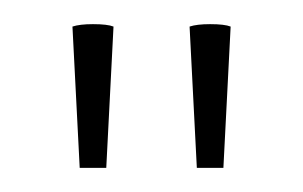

<svg xmlns="http://www.w3.org/2000/svg" viewBox="-20 -749 251 159"><path d="M143 -610H165L171 -727Q166 -729 154 -729Q143 -729 137 -727ZM46 -610H68L74 -727Q69 -729 57 -729Q46 -729 40 -727Z"/></svg>

Font: Arima Madurai Thin
Style: Regular
Weight: 250
Designer: Joana Correia and Natanael Gama
Foundry: NDISCOVER
Version: Version 1.020; ttfautohint (v1.5) -l 7 -r 28 -G 50 -x 13 -D 